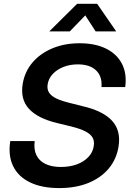

<svg xmlns="http://www.w3.org/2000/svg" viewBox="-20 -963 682 995"><path d="M287.1 11.7Q197.3 11.7 136.2 -17.6Q75.2 -46.9 48.3 -101.6Q21.5 -156.2 33.2 -231.9H159.7Q154.3 -189.5 168.5 -159.4Q182.6 -129.4 215.3 -113.5Q248 -97.7 295.4 -97.7Q341.3 -97.7 377.9 -111.1Q414.6 -124.5 437.7 -148.9Q460.9 -173.3 465.8 -205.6Q470.2 -231.4 459.7 -250Q449.2 -268.6 422.4 -282.2Q395.5 -295.9 351.1 -307.1L274.4 -325.7Q174.3 -350.1 129.4 -399.7Q84.5 -449.2 97.7 -528.8Q108.4 -592.3 148.7 -639.4Q189 -686.5 251.7 -712.6Q314.5 -738.8 392.6 -738.8Q473.6 -738.8 529.8 -710.9Q585.9 -683.1 612.1 -632.3Q638.2 -581.5 628.9 -511.7H505.9Q510.3 -567.4 477.8 -598.4Q445.3 -629.4 383.3 -629.4Q342.3 -629.4 308.6 -616Q274.9 -602.5 253.4 -579.6Q231.9 -556.6 227.1 -526.9Q222.7 -501.5 233.9 -483.6Q245.1 -465.8 271.2 -453.1Q297.4 -440.4 338.9 -430.2L408.7 -412.6Q460 -400.9 497.8 -382.3Q535.6 -363.8 559.6 -338.4Q583.5 -313 592.3 -279.3Q601.1 -245.6 594.2 -202.6Q583.5 -137.2 543 -89.1Q502.4 -41 437.3 -14.6Q372.1 11.7 287.1 11.7ZM341.8 -800.3H236.3V-801.3L379.9 -943.4H483.4L581.5 -801.3V-800.3H475.6L421.9 -883.3Z"/></svg>

Font: Inter 28pt SemiBold
Style: Italic
Weight: 600
Italic angle: -9.3988°
Designer: Rasmus Andersson
Foundry: rsms
Version: Version 4.001;git-66647c0bb